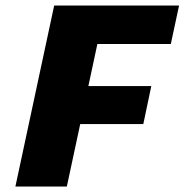

<svg xmlns="http://www.w3.org/2000/svg" viewBox="-20 -678 671 698"><path d="M36 0 177 -658H631L601 -518H334L223 0ZM143 -227 173 -365H530L501 -227Z"/></svg>

Font: Ysabeau Black
Style: Italic
Weight: 900
Italic angle: -12°
Version: Version 2.000;gftools[0.9.27.dev2+g8671c4b]